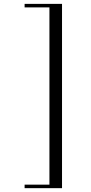

<svg xmlns="http://www.w3.org/2000/svg" viewBox="-20 -770 470 990"><path d="M106.9 -750H299.8V200.2H106.9V182.1H234.9V-731.9H106.9Z"/></svg>

Font: Antic Didone
Style: Regular
Weight: 400
Designer: Santiago Orozco
Foundry: Santiago Orozco
Version: Version 2.000